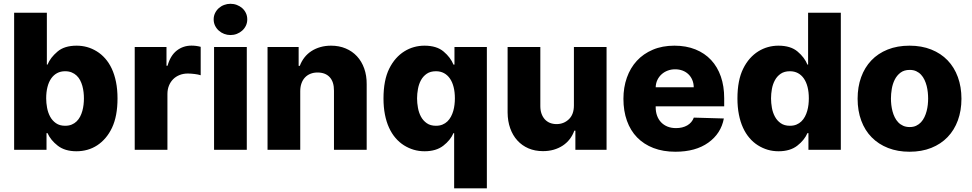

<svg xmlns="http://www.w3.org/2000/svg" viewBox="-20 -795 5157 1019"><path d="M228.7 -727.3V-452.1H232.2Q240.1 -471.2 253 -488.1Q266 -505 285.2 -521.3Q321.7 -552.6 386.7 -552.6Q415.5 -552.6 441.9 -545.3Q468.4 -538 493.3 -522.7Q517.8 -507.8 538.2 -484.7Q558.6 -461.6 573.2 -430.6Q587.7 -399.5 595.7 -359.9Q603.7 -320.3 603.7 -272.4Q603.7 -179 574.6 -117.2Q560 -86.3 540 -62.9Q519.9 -39.4 495.7 -23.6Q471.6 -7.8 443.7 0Q415.8 7.8 385.7 7.8Q324.6 7.8 286.6 -21.7Q248.9 -50.8 232.2 -88.4H226.9V0H55V-727.3ZM225.1 -272.7Q225.1 -248.6 229.9 -222.8Q234.7 -197.1 246.1 -176Q257.5 -154.8 277 -141.2Q296.5 -127.5 325.6 -127.5Q345.5 -127.5 360.4 -133.7Q375.4 -139.9 386.5 -150.7Q397.7 -161.6 405.2 -176Q412.6 -190.3 417.1 -206.5Q421.5 -222.7 423.5 -239.7Q425.4 -256.7 425.4 -272.7Q425.4 -289.1 423.5 -305.9Q421.5 -322.8 417.1 -339Q412.6 -355.1 405.2 -369.3Q397.7 -383.5 386.5 -394Q375.4 -404.5 360.3 -410.7Q345.2 -416.9 325.6 -416.9Q301.8 -416.9 283.2 -407Q264.6 -397 251.6 -378.4Q238.6 -359.7 231.9 -333.1Q225.1 -306.5 225.1 -272.7Z M695 0V-545.5H863.6V-446H869.3Q884.2 -500 918 -526.5Q951.7 -552.9 996.4 -552.9Q1021.3 -552.9 1045.1 -546.5V-395.6Q1038.7 -397.7 1030.4 -399.5Q1022 -401.3 1012.6 -402.3Q1003.2 -403.4 994 -404.1Q984.7 -404.8 976.9 -404.8Q953.1 -404.8 933.1 -396.8Q913 -388.8 898.8 -374.5Q884.6 -360.1 876.6 -340.2Q868.6 -320.3 868.6 -296.2V0Z M1116.1 0V-545.5H1289.8V0ZM1114 -692.1Q1114 -710.2 1121.4 -725.5Q1128.9 -740.8 1141.2 -751.8Q1153.4 -762.8 1169.6 -768.8Q1185.7 -774.9 1203.1 -774.9Q1220.9 -774.9 1236.9 -768.8Q1252.8 -762.8 1265.3 -752Q1277.7 -741.1 1285 -725.9Q1292.3 -710.6 1292.3 -692.1Q1292.3 -674 1285 -658.7Q1277.7 -643.5 1265.3 -632.5Q1252.8 -621.4 1236.9 -615.2Q1220.9 -609 1203.1 -609Q1185.7 -609 1169.6 -615.2Q1153.4 -621.4 1141.2 -632.5Q1128.9 -643.5 1121.4 -658.7Q1114 -674 1114 -692.1Z M1399.9 -545.5H1565V-445.3H1571Q1580.3 -470.2 1595.9 -490.1Q1611.5 -509.9 1632.8 -523.8Q1654.1 -537.6 1680.4 -545.1Q1706.7 -552.6 1736.9 -552.6Q1779.8 -552.6 1814.8 -537.8Q1849.8 -523.1 1874.6 -496.3Q1899.5 -469.5 1913 -431.6Q1926.5 -393.8 1926.1 -347.7V0H1752.5V-313.6Q1752.8 -360.4 1729.9 -385.3Q1707 -410.2 1665.1 -410.2Q1644.5 -410.2 1627.7 -403.4Q1610.8 -396.7 1598.7 -383.9Q1586.6 -371.1 1580.1 -352.8Q1573.5 -334.5 1573.5 -311.1V0H1399.9Z M2015.3 -272.4Q2015.3 -369.3 2045.8 -430.8Q2061.1 -461.6 2081.5 -484.6Q2101.9 -507.5 2126.1 -522.5Q2150.2 -537.6 2177.2 -545.1Q2204.2 -552.6 2232.6 -552.6Q2297.9 -552.6 2334.5 -521.3Q2371.4 -490.1 2386.7 -452.1H2392V-545.5H2563.9V204.5H2390.3V-88.4H2386.7Q2370.4 -50.8 2332.7 -21.7Q2294.7 7.8 2233.3 7.8Q2203.1 7.8 2176 -0.2Q2148.8 -8.2 2123.9 -23.8Q2099.1 -39.4 2079 -62.9Q2058.9 -86.3 2044.7 -117.4Q2030.5 -148.4 2022.9 -187.3Q2015.3 -226.2 2015.3 -272.4ZM2293.7 -127.5Q2313.2 -127.5 2328.3 -133.7Q2343.4 -139.9 2354.6 -150.7Q2365.8 -161.6 2373.4 -176Q2381 -190.3 2385.7 -206.5Q2390.3 -222.7 2392.2 -239.7Q2394.2 -256.7 2394.2 -272.7Q2394.2 -306.5 2387.4 -333.1Q2380.7 -359.7 2367.7 -378.4Q2354.8 -397 2336.1 -407Q2317.5 -416.9 2293.7 -416.9Q2264.2 -416.9 2244.9 -403.6Q2225.5 -390.3 2214.1 -369.3Q2202.8 -348.4 2198.2 -322.8Q2193.5 -297.2 2193.5 -272.7Q2193.5 -248.6 2198.2 -222.8Q2202.8 -197.1 2214.1 -176Q2225.5 -154.8 2244.9 -141.2Q2264.2 -127.5 2293.7 -127.5Z M2674 -545.5H2847.7V-231.9Q2847.7 -209.5 2853.9 -191.9Q2860.1 -174.4 2871.3 -161.9Q2882.5 -149.5 2898.4 -142.9Q2914.4 -136.4 2933.9 -136.4Q2972.3 -136.4 2999.3 -162.3Q3025.9 -187.9 3025.9 -235.4V-545.5H3199.2V0H3033.7V-101.6H3028.1Q3019.2 -76.7 3003.6 -56.5Q2987.9 -36.2 2966.6 -22.2Q2945.3 -8.2 2918.9 -0.5Q2892.4 7.1 2861.5 7.1Q2819.2 7.1 2784.8 -7.6Q2750.4 -22.4 2725.9 -49.4Q2701.3 -76.3 2687.9 -114Q2674.4 -151.6 2674 -197.8Z M3559.3 -552.6Q3621.8 -552.6 3671 -532.7Q3720.2 -512.8 3754.1 -476.4Q3788 -440 3805.8 -388.7Q3823.5 -337.4 3823.5 -274.1V-230.8H3459.9V-226.2Q3459.9 -201.3 3467.3 -180.9Q3474.8 -160.5 3488.6 -146Q3502.5 -131.4 3522.5 -123.2Q3542.6 -115.1 3567.8 -115.1Q3602.3 -115.1 3627.3 -129.4Q3652.3 -143.8 3662.3 -170.8L3821.7 -166.2Q3806.8 -86.3 3739.3 -38Q3671.9 10.3 3564.6 10.3Q3499.3 10.3 3448.2 -9.4Q3397 -29.1 3361.5 -65.5Q3326 -101.9 3307.4 -153.9Q3288.7 -206 3288.7 -270.6Q3288.7 -331.3 3307 -383Q3325.3 -434.7 3359.9 -472.3Q3394.5 -509.9 3444.8 -531.2Q3495 -552.6 3559.3 -552.6ZM3459.9 -331.7H3661.9Q3661.6 -353.3 3654.1 -370.9Q3646.7 -388.5 3633.5 -401.1Q3620.4 -413.7 3602.3 -420.5Q3584.2 -427.2 3562.9 -427.2Q3542.3 -427.2 3523.8 -420.3Q3505.3 -413.4 3491.3 -400.7Q3477.3 -388.1 3468.9 -370.6Q3460.6 -353 3459.9 -331.7Z M3893.8 -272.4Q3893.8 -369.3 3924.4 -430.8Q3939.6 -461.6 3960 -484.6Q3980.5 -507.5 4004.6 -522.5Q4028.8 -537.6 4055.8 -545.1Q4082.7 -552.6 4111.2 -552.6Q4176.5 -552.6 4213.1 -521.3Q4250 -490.1 4265.3 -452.1H4268.8V-727.3H4442.5V0H4270.6V-88.4H4265.3Q4248.9 -50.8 4211.3 -21.7Q4173.3 7.8 4111.9 7.8Q4081.7 7.8 4054.5 -0.2Q4027.3 -8.2 4002.5 -23.8Q3977.6 -39.4 3957.6 -62.9Q3937.5 -86.3 3923.3 -117.4Q3909.1 -148.4 3901.5 -187.3Q3893.8 -226.2 3893.8 -272.4ZM4172.2 -127.5Q4191.8 -127.5 4206.9 -133.7Q4221.9 -139.9 4233.1 -150.7Q4244.3 -161.6 4252 -176Q4259.6 -190.3 4264.2 -206.5Q4268.8 -222.7 4270.8 -239.7Q4272.7 -256.7 4272.7 -272.7Q4272.7 -306.5 4266 -333.1Q4259.2 -359.7 4246.3 -378.4Q4233.3 -397 4214.7 -407Q4196 -416.9 4172.2 -416.9Q4142.8 -416.9 4123.4 -403.6Q4104 -390.3 4092.7 -369.3Q4081.3 -348.4 4076.7 -322.8Q4072.1 -297.2 4072.1 -272.7Q4072.1 -248.6 4076.7 -222.8Q4081.3 -197.1 4092.7 -176Q4104 -154.8 4123.4 -141.2Q4142.8 -127.5 4172.2 -127.5Z M4531.6 -271Q4531.6 -333.5 4550.2 -385.1Q4568.9 -436.8 4604.2 -474.1Q4639.6 -511.4 4690.9 -532Q4742.2 -552.6 4807.2 -552.6Q4871.4 -552.6 4922.6 -532.1Q4973.7 -511.7 5009.2 -474.8Q5044.7 -437.9 5063.7 -385.8Q5082.7 -333.8 5082.7 -271Q5082.7 -208.1 5063.7 -156.2Q5044.7 -104.4 5009.2 -67.5Q4973.7 -30.5 4922.6 -10.1Q4871.4 10.3 4807.2 10.3Q4744.3 10.3 4693.4 -9.6Q4642.4 -29.5 4606.4 -66.1Q4570.3 -102.6 4551 -154.7Q4531.6 -206.7 4531.6 -271ZM4808.2 -120.7Q4827.8 -120.7 4842.5 -127.7Q4857.2 -134.6 4868.1 -146.3Q4878.9 -158 4886.2 -173.3Q4893.5 -188.6 4897.9 -205.4Q4902.3 -222.3 4904.1 -239.5Q4905.9 -256.7 4905.9 -272Q4905.9 -287.6 4904.1 -304.9Q4902.3 -322.1 4898.1 -339Q4893.8 -355.8 4886.5 -371.3Q4879.3 -386.7 4868.4 -398.4Q4857.6 -410.2 4842.7 -417.1Q4827.8 -424 4808.2 -424Q4778.4 -424 4759.1 -409.3Q4739.7 -394.5 4728.5 -372Q4717.3 -349.4 4712.9 -322.8Q4708.5 -296.2 4708.5 -272Q4708.5 -256 4710.4 -238.6Q4712.4 -221.2 4716.8 -204.4Q4721.2 -187.5 4728.7 -172.4Q4736.2 -157.3 4747.2 -145.8Q4758.2 -134.2 4773.3 -127.5Q4788.4 -120.7 4808.2 -120.7Z"/></svg>

Font: Inter P Extra Bold
Style: Regular
Weight: 800
Designer: Rasmus Andersson
Foundry: rsms
Version: Version 3.018;git-588b23468